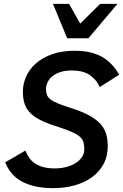

<svg xmlns="http://www.w3.org/2000/svg" viewBox="-20 -950 631 984"><path d="M109.9 -178.2Q117.7 -159.2 128.9 -142.6Q140.1 -126 157.7 -113.5Q175.3 -101.1 200.4 -94Q225.6 -86.9 261.2 -86.9Q292 -86.9 319.3 -94Q346.7 -101.1 367.2 -114Q387.7 -127 399.9 -145Q412.1 -163.1 412.1 -185.1Q412.1 -204.6 408.4 -219.2Q404.8 -233.9 392.1 -246.6Q379.4 -259.3 354.2 -271Q329.1 -282.7 286.1 -296.9Q233.9 -313 197.8 -329.6Q161.6 -346.2 139.4 -366.9Q117.2 -387.7 107.2 -415Q97.2 -442.4 97.2 -480Q97.2 -518.6 113.3 -556.2Q129.4 -593.8 162.4 -623.5Q195.3 -653.3 245.4 -671.6Q295.4 -689.9 362.8 -689.9Q447.8 -689.9 502.4 -658.7Q557.1 -627.4 590.8 -566.9L491.2 -503.9Q473.6 -543 439.2 -565.9Q404.8 -588.9 348.1 -588.9Q315.4 -588.9 290.8 -581.1Q266.1 -573.2 249.5 -560.1Q232.9 -546.9 224.4 -529.3Q215.8 -511.7 215.8 -492.2Q215.8 -475.1 220.9 -462.6Q226.1 -450.2 240 -439.7Q253.9 -429.2 278.6 -419.2Q303.2 -409.2 341.8 -397Q395.5 -379.9 431.9 -361.1Q468.3 -342.3 490.7 -319.1Q513.2 -295.9 522.7 -267.1Q532.2 -238.3 532.2 -201.2Q532.2 -148.9 510.5 -108.9Q488.8 -68.8 450.9 -41.5Q413.1 -14.2 362.1 0Q311 14.2 252.9 14.2Q198.7 14.2 157.7 4.4Q116.7 -5.4 86.9 -22.7Q57.1 -40 37.6 -64.5Q18.1 -88.9 6.8 -118.2ZM334 -930.2 391.1 -829.1 493.2 -930.2H582L433.1 -753.9H324.2L251.5 -930.2Z"/></svg>

Font: Clear Sans Medium
Style: Italic
Weight: 500
Italic angle: -12°
Foundry: Intel Corporation
Version: Version 1.00